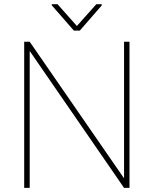

<svg xmlns="http://www.w3.org/2000/svg" viewBox="-20 -914 748 934"><path d="M609.9 -710.9V0H583.5L124.5 -666V0H97.7V-710.9H124.5L583.5 -46.4V-710.9ZM259.8 -893.6 354 -787.6 448.7 -893.6H474.6V-887.2L368.2 -765.1H339.4L231.9 -888.2V-893.6Z"/></svg>

Font: Vazirmatn UI Thin
Style: Regular
Weight: 100
Designer: Saber Rastikerdar
Foundry: Saber Rastikerdar
Version: Version 33.003